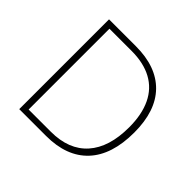

<svg xmlns="http://www.w3.org/2000/svg" viewBox="-163 -829 998 998"><g transform="rotate(45 335.5 -330.0)"><path d="M299 -660Q450 -660 530.5 -577.5Q611 -495 611 -337Q611 -172 530.5 -86Q450 0 299 0H102V-660ZM301 -33Q433 -33 503 -111.5Q573 -190 573 -337Q573 -431 542 -496Q511 -561 450 -594Q389 -627 301 -627H138V-33Z"/></g></svg>

Font: Kantumruy Pro ExtraLight
Style: Regular
Weight: 250
Version: Version 1.002